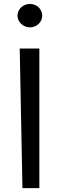

<svg xmlns="http://www.w3.org/2000/svg" viewBox="-20 -980 308 1000"><path d="M82.7 -727.3 96.9 0H185V-727.3ZM135.7 -837.4C171.2 -837.7 200.3 -865.4 199.9 -898.4C200.3 -932.2 171.2 -959.5 135.7 -959.5C100.5 -959.5 71.4 -932.2 71 -898.4C71.4 -865.4 100.5 -837.7 135.7 -837.4Z"/></svg>

Font: Inter 465
Style: Regular
Weight: 400
Designer: Rasmus Andersson
Foundry: rsms
Version: Version 3.019;Glyphs 3.1.2 (3151)